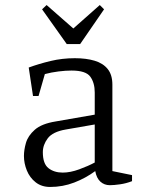

<svg xmlns="http://www.w3.org/2000/svg" viewBox="-20 -731 565 762"><path d="M179 11Q145 11 121.5 -7.5Q98 -26 86.5 -54.5Q75 -83 75 -112Q75 -136 83 -164Q91 -192 118 -216Q145 -240 201 -249L356 -276V-364Q356 -402 338.5 -426.5Q321 -451 264 -451Q241 -451 212.5 -447.5Q184 -444 158 -437L133 -350H111L94 -463Q135 -478 181 -489Q227 -500 277 -500Q322 -500 355.5 -490Q389 -480 407.5 -457Q426 -434 426 -395V-52L504 -36V-12Q481 -3 456.5 0.5Q432 4 416 4Q394 4 378.5 -10Q363 -24 358 -52Q320 -24 274.5 -6.5Q229 11 179 11ZM229 -46Q259 -46 294.5 -59Q330 -72 356 -86V-237L241 -217Q189 -208 169.5 -182Q150 -156 150 -127Q150 -81 172.5 -63.5Q195 -46 229 -46ZM245 -556 147 -694 165 -711 271 -618 376 -711 393 -694 298 -556Z"/></svg>

Font: Manuale Light
Style: Regular
Weight: 300
Designer: Eduardo Tunni / Pablo Cosgaya
Foundry: Eduardo Tunni / Pablo Cosgaya
Version: Version 1.002